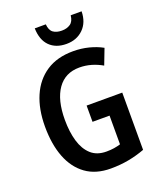

<svg xmlns="http://www.w3.org/2000/svg" viewBox="-168 -1032 948 1144"><g transform="rotate(-20 306.0 -460.0)"><path d="M326 -392H552V-29Q501 -10 447.5 0Q394 10 334 10Q240 10 177 -35.5Q114 -81 82 -163.5Q50 -246 50 -359Q50 -469 85.5 -551Q121 -633 190 -678.5Q259 -724 360 -724Q412 -724 459 -712Q506 -700 544 -679L506 -580Q473 -599 437 -609.5Q401 -620 362 -620Q272 -620 223.5 -551Q175 -482 175 -356Q175 -279 192.5 -220Q210 -161 247 -127.5Q284 -94 344 -94Q371 -94 393 -97.5Q415 -101 434 -107V-289H326ZM490 -930Q489 -860 447 -819Q405 -778 340 -778Q273 -778 234 -817Q195 -856 193 -930H263Q266 -892 286.5 -877Q307 -862 341 -862Q373 -862 395 -877Q417 -892 421 -930Z"/></g></svg>

Font: Noto Sans Ethiopic Condensed SemiBold
Style: Regular
Weight: 600
Width: 3
Designer: Monotype Design Team
Foundry: Monotype Imaging Inc.
Version: Version 2.102; ttfautohint (v1.8.4.7-5d5b)